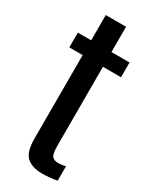

<svg xmlns="http://www.w3.org/2000/svg" viewBox="-191 -773 664 828"><g transform="rotate(30 141.0 -359.0)"><path d="M178 6Q129 6 101.5 -17.2Q74 -40.5 74 -109.5V-524H7.5V-597.5H74V-723.5H175V-597.5H265V-524H175V-131.5Q175 -91 184.5 -79.5Q194 -68 214 -68Q233 -68 251.5 -73V-1Q213 6 178 6Z"/></g></svg>

Font: Anybody Condensed Medium
Style: Regular
Weight: 500
Width: 3
Designer: Tyler Finck
Foundry: Etcetera Type Company
Version: Version 1.010; ttfautohint (v1.8.3) -l 8 -r 50 -G 200 -x 14 